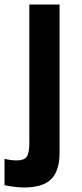

<svg xmlns="http://www.w3.org/2000/svg" viewBox="-50 -581 364 851"><path d="M-30 240V123Q-2 130 25 130Q57 130 68.5 113.5Q80 97 80 52V-561H214V96Q214 176 177 213Q140 250 56 250Q20 250 -30 240Z"/></svg>

Font: Biryani
Style: Bold
Weight: 700
Designer: Dan Reynolds and Mathieu Reguer
Foundry: Dan Reynolds and Mathieu Reguer
Version: Version 1.004; ttfautohint (v1.1) -l 5 -r 5 -G 72 -x 0 -D la